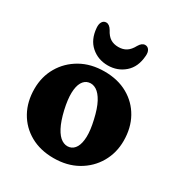

<svg xmlns="http://www.w3.org/2000/svg" viewBox="-158 -763 827 882"><g transform="rotate(30 255.0 -321.5)"><path d="M257.7 -453.3Q328.5 -453.3 381.1 -423.6Q433.8 -393.9 463 -341.5Q492.2 -289.2 492.2 -220.6Q492.2 -156.8 462 -104.7Q431.8 -52.6 377.7 -21.9Q323.7 8.8 252 8.8Q181.6 8.8 128.7 -20.9Q75.9 -50.6 46.7 -103Q17.5 -155.4 17.5 -223.9Q17.5 -288.2 47.7 -340Q77.9 -391.9 131.9 -422.6Q186 -453.3 257.7 -453.3ZM291.1 -71.5Q311.1 -76.1 322.8 -96.3Q334.4 -116.5 335.6 -151.8Q336.7 -187.2 324.8 -237.8Q313 -290.4 296.2 -321.7Q279.3 -353 259.4 -365.4Q239.4 -377.7 218.6 -373Q198.6 -368.5 186.9 -348.3Q175.3 -328.1 174.3 -292.7Q173.4 -257.3 184.9 -206.7Q197.1 -154.5 213.8 -123Q230.5 -91.5 250.4 -79.2Q270.4 -66.9 291.1 -71.5ZM254.8 -582Q279.2 -582 296.6 -593.1Q314.1 -604.2 327.5 -629.3Q340.8 -652.2 358 -652.2Q371.7 -652.2 379.2 -640.4Q386.7 -628.6 384.7 -608.9Q380.5 -549 343.4 -516.7Q306.4 -484.4 254.8 -484.4Q203.2 -484.4 166.4 -516.7Q129.6 -549 125 -608.9Q123.4 -628.6 130.7 -640.4Q138 -652.2 151.6 -652.2Q168.6 -652.2 182.1 -629.3Q195.1 -604.2 212.5 -593.1Q230 -582 254.8 -582Z"/></g></svg>

Font: Fraunces 144pt S100 Black
Style: Regular
Weight: 900
Version: Version 1.000